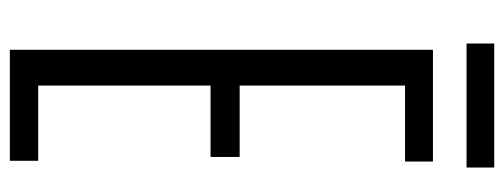

<svg xmlns="http://www.w3.org/2000/svg" viewBox="-337 -687 1024 390"><g transform="rotate(90 175.0 -492.0)"><path d="M81.1 0V-859.4H308.1V-802.7H153.8V-466.8H298.8V-407.7H153.8V-57.6H306.6V0ZM68.4 -927.7V-983.9H320.3V-927.7Z"/></g></svg>

Font: Antonio Thin
Style: Regular
Weight: 250
Designer: Vernon Adams
Foundry: Vernon Adams
Version: Version 1.002